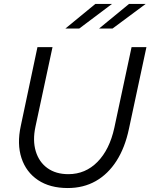

<svg xmlns="http://www.w3.org/2000/svg" viewBox="-20 -938 759 969"><path d="M322 11Q232 11 172 -29Q112 -69 88.5 -140Q65 -211 85 -303L169 -700H245L159 -299Q144 -229 160.5 -174.5Q177 -120 219.5 -89.5Q262 -59 325 -59Q411 -59 472 -121Q533 -183 557 -293L644 -700H719L631 -289Q611 -193 568 -126Q525 -59 463 -24Q401 11 322 11ZM461 -918H545L380 -794H310ZM631 -918H715L548 -794H480Z"/></svg>

Font: Red Hat Text
Style: Italic
Weight: 400
Italic angle: -12°
Designer: Pentagram, MCKL
Foundry: Pentagram, MCKL
Version: Version 1.023